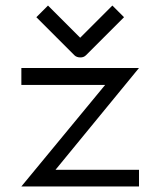

<svg xmlns="http://www.w3.org/2000/svg" viewBox="-20 -721 580 692"><path d="M406 -680 427 -659 290 -522Q282 -514 270 -514Q256 -514 248 -522L111 -659L132 -680L153 -701L269 -585L385 -701ZM57 -476H481L180 -109H481V-49H57L359 -415H57Z"/></svg>

Font: IBM 3270
Style: Regular
Weight: 400
Monospace: yes
Version: Version 2.3.1